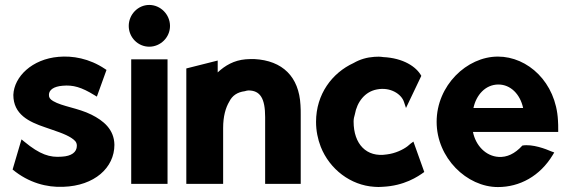

<svg xmlns="http://www.w3.org/2000/svg" viewBox="-20 -734 2310 777"><path d="M31 -48C96 6 170 25 236 22C362 18 443 -55 443 -148C442 -211 398 -246 350 -270C296 -297 232 -303 195 -325C182 -333 178 -339 178 -350C178 -370 197 -384 233 -387C276 -391 310 -381 362 -349L372 -343L411 -451L405 -455C341 -498 273 -509 217 -504C110 -495 37 -424 34 -350C34 -271 97 -241 162 -219C204 -204 243 -193 270 -175C283 -166 291 -159 291 -144C291 -118 269 -102 230 -100C182 -96 142 -108 78 -161L67 -170Z M501 -629C501 -583 538 -545 584 -545C629 -545 668 -582 668 -629C668 -675 630 -714 584 -714C538 -714 501 -675 501 -629ZM658 10V-494H511V10Z M1197 10V-270C1197 -283 1197 -296 1196 -309C1190 -423 1124 -489 1009 -495H1008C997 -495 986 -495 974 -494C927 -490 891 -469 861 -441V-489L734 -457V10H883V-216C883 -263 893 -298 908 -323C920 -347 940 -361 971 -365C975 -366 980 -368 985 -368C1033 -368 1053 -336 1053 -260V10Z M1411 -242C1411 -252 1413 -262 1416 -271C1425 -322 1457 -363 1505 -372C1560 -383 1605 -353 1615 -321L1623 -297L1685 -427C1665 -464 1612 -499 1531 -503C1519 -505 1506 -505 1495 -504C1465 -502 1437 -494 1411 -479C1324 -439 1259 -353 1259 -241C1259 -205 1266 -171 1278 -140C1314 -49 1399 16 1495 22C1505 23 1518 23 1528 22C1616 18 1671 -19 1697 -38L1653 -161L1642 -153C1637 -149 1633 -145 1629 -142C1612 -129 1580 -113 1545 -109C1463 -96 1411 -151 1411 -242Z M1894 -200H2239V-210C2239 -222 2239 -235 2238 -247C2230 -401 2116 -505 1995 -505C1869 -505 1747 -388 1747 -241C1747 -95 1869 23 1995 23C2083 23 2165 -21 2217 -107L2223 -117L2212 -121C2189 -131 2135 -152 2094 -145C2063 -111 2031 -97 1998 -99C1946 -102 1905 -145 1894 -200ZM2097 -297H1896C1907 -349 1944 -392 1997 -392C2046 -392 2085 -353 2097 -297Z"/></svg>

Font: Bluebird
Style: SfBdNrw
Weight: 700
Designer: Jasper
Foundry: Cannot Into Space Fonts
Version: Version 0.98